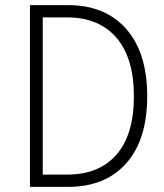

<svg xmlns="http://www.w3.org/2000/svg" viewBox="-20 -730 640 750"><path d="M97 0V-710H246Q391 -710 473 -617Q555 -524 555 -354Q555 -184 473 -92Q391 0 246 0ZM147 -48H242Q367 -48 435 -126Q503 -204 503 -354Q503 -504 434.5 -583Q366 -662 242 -662H147Z"/></svg>

Font: Geist Mono UltraLight
Style: Regular
Weight: 200
Monospace: yes
Designer: Basement.studio, Andrés Briganti, Mateo Zaragoza
Foundry: Basement.studio, Vercel, Andrés Briganti, Guido Ferreyra, Mateo Zaragoza
Version: Version 1.400; ttfautohint (v1.8.4.7-5d5b)